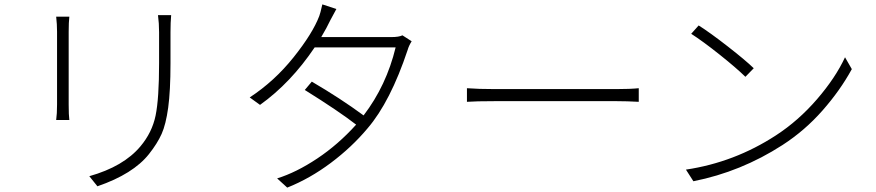

<svg xmlns="http://www.w3.org/2000/svg" viewBox="-20 -817 3990 875"><path d="M236 -741H296Q293 -716 293 -672V-340Q293 -292 296 -270H236Q240 -298 240 -341V-672Q240 -707 236 -741ZM700 -748H760Q757 -715 757 -670V-529Q757 -403 746.5 -326.5Q736 -250 716.5 -206.5Q697 -163 659 -115Q587 -24 424 32L387 -14Q543 -58 620 -150Q673 -213 689 -290Q705 -367 705 -530V-670Q705 -711 700 -748Z M1814 -656 1856 -629Q1843 -608 1838 -590Q1759 -353 1655 -232Q1583 -146 1487.5 -74.5Q1392 -3 1289 38L1243 -4Q1330 -31 1425.5 -94.5Q1521 -158 1603 -249Q1523 -311 1369 -407L1401 -445Q1531 -369 1637 -291Q1741 -427 1783 -601H1414Q1305 -439 1165 -339L1118 -373Q1231 -447 1318 -556Q1405 -665 1435 -744Q1439 -753 1449 -797L1513 -776Q1500 -753 1486 -726Q1470 -692 1444 -648H1763Q1798 -648 1814 -656Z M2108 -353V-415Q2160 -411 2235 -411H2789Q2851 -411 2891 -415V-353Q2837 -356 2790 -356H2235Q2148 -356 2108 -353Z M3164 -701Q3215 -669 3296.5 -605.5Q3378 -542 3415 -506L3377 -467Q3335 -508 3259 -568.5Q3183 -629 3130 -663ZM3106 -44Q3327 -77 3516 -200Q3619 -267 3703.5 -365Q3788 -463 3831 -556L3862 -502Q3809 -405 3728.5 -313.5Q3648 -222 3546 -156Q3357 -34 3140 9Z"/></svg>

Font: Noto Sans Korean Light
Style: Regular
Weight: 300
Designer: Ryoko NISHIZUKA  (kana & ideographs); Paul D. Hunt (Latin, Greek & Cyrillic); Wenlong ZHANG  (bopomofo); Sandoll Communi
Foundry: Adobe Systems Incorporated
Version: Version 1.000;PS 1;hotconv 1.0.78;makeotf.lib2.5.61930